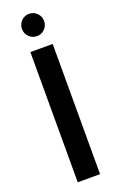

<svg xmlns="http://www.w3.org/2000/svg" viewBox="-169 -927 596 970"><g transform="rotate(-20 129.0 -442.0)"><path d="M69 0V-700H189V0ZM129 -764Q104 -764 86.5 -781.5Q69 -799 69 -824Q69 -849 86.5 -866.5Q104 -884 129 -884Q153 -884 170.5 -866.5Q188 -849 188 -824Q188 -799 170.5 -781.5Q153 -764 129 -764Z"/></g></svg>

Font: DM Sans 24pt SemiBold
Style: Regular
Weight: 600
Designer: Colophon Foundry, Jonny Pinhorn
Foundry: Colophon Foundry
Version: Version 4.004;gftools[0.9.30]